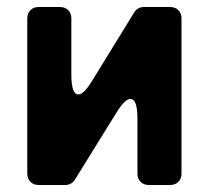

<svg xmlns="http://www.w3.org/2000/svg" viewBox="-20 -529 598 549"><path d="M58 -33V-476Q58 -491 67 -500Q76 -509 91 -509H151Q166 -509 175 -500Q184 -491 184 -476V-316Q184 -259 204 -259Q220 -259 244 -299L364 -494Q374 -509 392 -509H466Q481 -509 490 -500Q499 -491 499 -476V-33Q499 -18 490 -9Q481 0 466 0H406Q391 0 382 -9Q373 -18 373 -33V-190Q373 -246 353 -246Q337 -246 313 -207L194 -15Q184 0 166 0H91Q76 0 67 -9Q58 -18 58 -33Z"/></svg>

Font: Tsunagi Gothic Black
Style: Regular
Weight: 900
Designer: Yoshimichi Ohira
Foundry: Positype
Version: Version 1.001